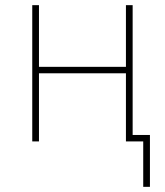

<svg xmlns="http://www.w3.org/2000/svg" viewBox="-20 -548 640 744"><path d="M535 176V0H468V-264H131V0H105V-528H131V-289H468V-528H494V-25H561V176Z"/></svg>

Font: Noto Sans Mono Thin
Style: Regular
Weight: 100
Designer: Monotype Design Team
Foundry: Monotype Imaging Inc.
Version: Version 2.014